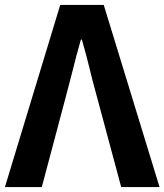

<svg xmlns="http://www.w3.org/2000/svg" viewBox="-25 -761 669 781"><path d="M220 -741H397L624 0H468L371 -361L364 -387Q349 -441 340 -480Q328 -530 308 -600H304Q284 -530 272 -480L241 -361L145 0H-5Z"/></svg>

Font: Merged Yaku Han JP
Style: Bold
Weight: 700
Designer: Ryoko NISHIZUKA 西塚涼子 (kana, bopomofo & ideographs); Paul D. Hunt (Latin, Greek & Cyrillic); Sandoll Communications 산돌커뮤니
Foundry: Adobe
Version: Version 2.004